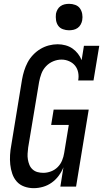

<svg xmlns="http://www.w3.org/2000/svg" viewBox="-20 -974 540 1002"><path d="M156 8Q130 8 106.5 -0.5Q83 -9 67.5 -26.5Q52 -44 44 -67.5Q36 -91 33.5 -115.5Q31 -140 32.5 -165.5Q34 -191 39 -217L95 -559Q99 -582 106 -604.5Q113 -627 124 -648Q135 -669 152.5 -687.5Q170 -706 191 -718.5Q212 -731 235 -737Q258 -743 281 -743Q302 -743 322 -737.5Q342 -732 358 -721Q374 -710 386.5 -694Q399 -678 406 -660L418 -735H498L468 -554H388Q392 -575 388 -595.5Q384 -616 372 -631Q360 -646 341 -654.5Q322 -663 301 -663Q279 -663 257.5 -654Q236 -645 220 -628Q204 -611 196 -589.5Q188 -568 184 -546L127 -204Q125 -188 124 -172.5Q123 -157 125.5 -142Q128 -127 133.5 -113.5Q139 -100 150 -90Q161 -80 175.5 -76Q190 -72 206 -72Q226 -72 246 -79.5Q266 -87 281 -102Q296 -117 304 -136.5Q312 -156 315 -176L339 -322H247L260 -402H443L377 0H295L311 -101Q302 -78 286.5 -57Q271 -36 250 -21Q229 -6 204.5 1Q180 8 156 8ZM340 -816Q324 -816 308.5 -821.5Q293 -827 284 -839.5Q275 -852 272.5 -868.5Q270 -885 272 -902Q274 -913 280 -924Q286 -935 296 -942Q306 -949 317.5 -951.5Q329 -954 341 -954Q357 -954 372.5 -948.5Q388 -943 397 -930.5Q406 -918 409 -901.5Q412 -885 409 -868Q407 -857 401 -846Q395 -835 385 -828Q375 -821 363.5 -818.5Q352 -816 340 -816Z"/></svg>

Font: Iosevka Curly Slab Medium
Style: Italic
Weight: 500
Italic angle: -9°
Monospace: yes
Designer: Belleve Invis
Foundry: Belleve Invis
Version: Version 22.1.2; ttfautohint (v1.8.4)